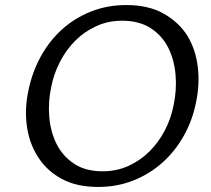

<svg xmlns="http://www.w3.org/2000/svg" viewBox="-20 -730 834 760"><path d="M369 10Q281 10 221.5 -23.5Q162 -57 129 -111Q95 -165 86 -233.5Q77 -302 93 -374Q108 -446 142 -507.5Q176 -569 226 -614Q276 -659 340.5 -684.5Q405 -710 480 -710Q568 -710 628 -676Q688 -642 722 -588Q755 -533 763 -464.5Q771 -396 756 -325Q742 -254 707.5 -192.5Q673 -131 622.5 -86Q572 -41 507.5 -15.5Q443 10 369 10ZM386 -52Q442 -52 489 -73.5Q536 -95 572 -131Q608 -167 632.5 -214Q657 -261 667 -313Q680 -373 675 -433Q670 -493 646 -541Q622 -589 576.5 -618.5Q531 -648 463 -648Q408 -648 361 -626.5Q314 -605 278 -569Q242 -533 217.5 -485.5Q193 -438 183 -387Q170 -327 175 -267.5Q180 -208 204 -160Q228 -112 273 -82Q318 -52 386 -52Z"/></svg>

Font: Isabella Sans
Style: Italic
Weight: 400
Italic angle: -12°
Designer: Christian Thalmann (Catharsis Fonts), Cristiano Sobral
Foundry: The Isabella Sans Project Authors
Version: Version 2.026; ttfautohint (v1.8.4.7-5d5b-dirty)